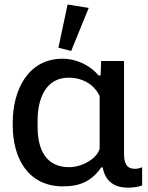

<svg xmlns="http://www.w3.org/2000/svg" viewBox="-20 -825 664 860"><path d="M262.7 9.8C341.3 9.8 393.1 -16.1 433.1 -75.2H439.9C452.1 -9.8 496.1 15.6 551.8 15.6C569.3 15.6 601.6 13.2 616.7 4.9V-75.7C606 -71.8 595.7 -68.8 585.4 -68.8C546.4 -68.8 535.6 -94.2 535.6 -136.2V-551.8H433.1L430.7 -487.3H421.4C385.3 -530.8 324.2 -562 260.7 -562C102.5 -562 37.1 -417 37.1 -277.8V-262.2C37.1 -121.6 102.1 9.8 262.7 9.8ZM298.8 -596.7 377.4 -789.6 282.7 -804.7 241.7 -611.3ZM289.6 -76.2C185.1 -76.2 148.4 -156.2 148.4 -256.8V-284.2C148.4 -384.3 185.1 -477.1 288.1 -477.1C356.4 -477.1 406.2 -439.9 426.3 -394.5V-158.7C414.1 -114.3 348.1 -76.2 289.6 -76.2Z"/></svg>

Font: Winston Medium
Style: Regular
Weight: 500
Designer: Vernon Adams, Kim Jin-seong, David Berlow, Cristiano Sobral
Foundry: The Winston Project Authors
Version: Version 3.004